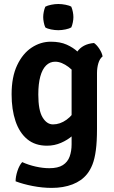

<svg xmlns="http://www.w3.org/2000/svg" viewBox="-20 -719 572 960"><path d="M493 -437Q478.5 -425.5 471.8 -402.8Q465 -380 465 -353.5V-74.5Q465 -10.5 459.2 32.2Q453.5 75 442.5 103Q431.5 131 415.5 151Q388.5 185 342.8 202.8Q297 220.5 238.5 220.5Q192 220.5 143.2 211Q94.5 201.5 58 187.5Q58 164 67.2 135.8Q76.5 107.5 91 91.5Q123 106 159 114Q195 122 226.5 122Q270 122 294.2 106.5Q318.5 91 328.2 63.8Q338 36.5 338 2.5V-363Q338 -418.5 365 -458.8Q392 -499 450 -504Q463.5 -495 476.8 -474.8Q490 -454.5 493 -437ZM38 -247.5Q38 -334.5 65.8 -393Q93.5 -451.5 138.2 -481Q183 -510.5 234 -510.5Q280.5 -510.5 313.5 -495.8Q346.5 -481 369.2 -459.5Q392 -438 406.5 -416.5L387 -308Q359.5 -356 323.8 -383.2Q288 -410.5 256 -410.5Q229.5 -410.5 210.5 -391.8Q191.5 -373 181.5 -336.5Q171.5 -300 171.5 -246.5Q171.5 -167.5 192.8 -132.2Q214 -97 245 -97Q280 -97 312.5 -120.2Q345 -143.5 365.5 -184L384 -89.5Q369 -64 343.5 -41.5Q318 -19 285 -4.8Q252 9.5 215 9.5Q155.5 9.5 116.2 -23Q77 -55.5 57.5 -113.5Q38 -171.5 38 -247.5ZM196 -633.5Q196 -646 198.8 -659.8Q201.5 -673.5 206.5 -685.5Q217.5 -691.5 235.8 -695.2Q254 -699 271.5 -699Q289 -699 308 -695.2Q327 -691.5 336.5 -685.5Q341.5 -673.5 344.2 -659.5Q347 -645.5 347 -633.5Q347 -621.5 344.2 -607.5Q341.5 -593.5 336.5 -582Q327 -576 308 -572Q289 -568 271.5 -568Q254 -568 235.2 -571.8Q216.5 -575.5 206.5 -582Q201.5 -593.5 198.8 -607.5Q196 -621.5 196 -633.5Z"/></svg>

Font: Signika Light SemiBold
Style: Regular
Weight: 600
Version: Version 2.003;gftools[0.9.32]